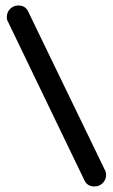

<svg xmlns="http://www.w3.org/2000/svg" viewBox="-20 -679 412 700"><path d="M83.2 -636 362 -60Q366.8 -52.2 366.8 -41.2Q366.8 -23.8 354.5 -11.5Q342.2 0.8 324.8 0.8Q297.8 0.8 287.5 -22.2L9.5 -599Q4.8 -606 4.8 -617.2Q4.8 -634.5 17.1 -646.8Q29.5 -659 46.8 -659Q73 -659 83.2 -636Z"/></svg>

Font: Libertine-Super Thin
Style: Regular
Weight: 100
Designer: Bastien Sozeau
Foundry: NBR — Bastien Sozeau
Version: Version 2.003;gftools[0.9.33]